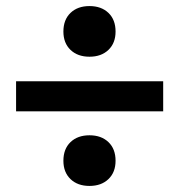

<svg xmlns="http://www.w3.org/2000/svg" viewBox="-20 -608 590 633"><path d="M275 5Q236 5 212.5 -17.5Q189 -40 189 -78Q189 -117 212.5 -139.5Q236 -162 275 -162Q314 -162 337.5 -139.5Q361 -117 361 -78Q361 -40 337.5 -17.5Q314 5 275 5ZM275 -421Q236 -421 212.5 -443.5Q189 -466 189 -504Q189 -543 212.5 -565.5Q236 -588 275 -588Q314 -588 337.5 -565.5Q361 -543 361 -504Q361 -466 337.5 -443.5Q314 -421 275 -421ZM33 -241V-340H518V-241Z"/></svg>

Font: M PLUS Code Latin SemiExpanded Medium
Style: Regular
Weight: 500
Width: 6
Designer: Coji Morishita
Foundry: UNDERFOREST DESIGN
Version: Version 1.002; ttfautohint (v1.8.3)